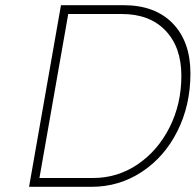

<svg xmlns="http://www.w3.org/2000/svg" viewBox="-20 -720 754 740"><path d="M215 -700H456Q578 -700 646 -629.5Q714 -559 714 -437Q714 -315 664 -215Q614 -115 526.5 -57.5Q439 0 333 0H92ZM339 -34Q433 -34 510.5 -86.5Q588 -139 633.5 -229Q679 -319 679 -428Q679 -538 618 -602Q557 -666 450 -666H243L132 -34Z"/></svg>

Font: Be Vietnam Thin
Style: Italic
Weight: 250
Italic angle: -9°
Designer: Gabriel Lam
Foundry: TypeRant
Version: Version 3.000